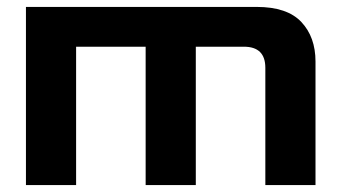

<svg xmlns="http://www.w3.org/2000/svg" viewBox="-20 -535 982 555"><path d="M55 0V-515H722Q810 -515 851 -471.5Q892 -428 892 -357V0H747V-339Q747 -400 685 -400H546V0H401V-400H200V0Z"/></svg>

Font: Zen Dots
Style: Regular
Weight: 400
Designer: Yoshimichi Ohira
Foundry: A-1 Corp ZenFonts
Version: Version 1.000; ttfautohint (v1.8.3)